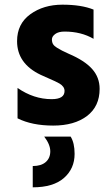

<svg xmlns="http://www.w3.org/2000/svg" viewBox="-20 -533 476 821"><path d="M299 125Q299 188 253.5 228Q208 268 120 268V177Q156 177 175.5 160Q195 143 195 114Q195 85 169 51H282Q299 78 299 125ZM406 -153Q406 -78 352 -37Q298 4 207.5 4Q117 4 55 -27V-157Q124 -109 201 -109Q256 -109 256 -144Q256 -163 234 -176Q218 -185 191 -196.5Q164 -208 154 -213Q53 -261 53 -357Q53 -431 109.5 -472Q166 -513 247 -513Q328 -513 380 -492V-367Q327 -398 256 -398Q230 -398 216 -387.5Q202 -377 202 -364.5Q202 -352 207 -344Q212 -336 223.5 -329Q235 -322 245.5 -316.5Q256 -311 274 -303Q342 -274 374 -238Q406 -202 406 -153Z"/></svg>

Font: Hind Mysuru
Style: Bold
Weight: 700
Designer: Manushi Parikh, Hitesh Malaviya
Foundry: Indian Type Foundry
Version: Version 0.703;PS 1.0;hotconv 1.0.86;makeotf.lib2.5.63406